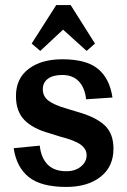

<svg xmlns="http://www.w3.org/2000/svg" viewBox="-20 -726 502 758"><path d="M428 -139Q428 -68 377 -28Q326 12 242 12Q142 12 93.5 -27Q45 -66 34 -141L137 -151Q142 -103 168 -76.5Q194 -50 242 -50Q277 -50 299.5 -68.5Q322 -87 322 -113Q322 -138 298.5 -155Q275 -172 220 -186L175 -200Q110 -218 76.5 -252Q43 -286 43 -347Q43 -416 93 -454Q143 -492 226 -492Q321 -492 367 -454Q413 -416 424 -341L320 -334Q315 -380 291 -405Q267 -430 226 -430Q189 -430 169 -415Q149 -400 149 -374Q149 -345 172 -328Q195 -311 244 -297L287 -284Q358 -264 393 -231.5Q428 -199 428 -139ZM202 -706H259L355 -554L322 -525L229 -609L139 -525L105 -554Z"/></svg>

Font: Arya
Style: Bold
Weight: 700
Designer: Eduardo Rodriguez Tunni, Modular Infotech
Foundry: Eduardo Rodriguez Tunni, Modular Infotech
Version: Version 1.002